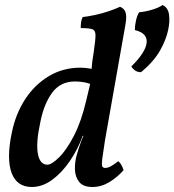

<svg xmlns="http://www.w3.org/2000/svg" viewBox="-20 -737 696 766"><path d="M349 9Q312 9 296 -11Q280 -31 279 -60.5Q278 -90 286 -118Q289 -129 294 -145Q299 -161 305 -176.5Q311 -192 316 -201L348 -403Q343 -427 345 -458Q347 -489 354 -530Q361 -577 361 -596.5Q361 -616 348 -620.5Q335 -625 302 -625Q302 -636 303.5 -648Q305 -660 310 -669Q329 -671 358 -677Q387 -683 414.5 -692.5Q442 -702 459 -710Q476 -703 481 -687.5Q486 -672 481 -642L399 -178Q391 -128 388 -104Q385 -80 388 -73.5Q391 -67 399 -67Q410 -67 422 -73.5Q434 -80 452 -94Q460 -87 465 -77.5Q470 -68 473 -58Q447 -29 415.5 -10Q384 9 349 9ZM375 -453 350 -397Q336 -405 317 -408.5Q298 -412 279 -412Q221 -412 188 -367Q155 -322 141 -250Q123 -168 131 -124Q139 -80 169 -80Q186 -80 216 -109.5Q246 -139 275.5 -196.5Q305 -254 324 -336L343 -416L387 -409L334 -195H310Q291 -142 259 -95Q227 -48 188 -19.5Q149 9 107 9Q77 9 57 -5Q37 -19 26.5 -46.5Q16 -74 16 -114.5Q16 -155 27 -207Q42 -282 80 -340.5Q118 -399 174.5 -433Q231 -467 301 -467Q321 -467 342 -463Q363 -459 375 -453ZM543 -449Q529 -449 519.5 -455.5Q510 -462 504 -472Q561 -528 565 -566.5Q569 -605 518 -617Q518 -635 522.5 -655Q527 -675 535 -688Q559 -690 586 -698Q613 -706 629 -717Q651 -706 654.5 -678Q658 -650 651 -618Q643 -579 618.5 -535.5Q594 -492 543 -449Z"/></svg>

Font: Vollkorn Medium
Style: Italic
Weight: 500
Italic angle: -11°
Designer: Friedrich Althausen
Foundry: Friedrich Althausen
Version: Version 5.000